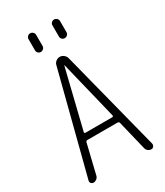

<svg xmlns="http://www.w3.org/2000/svg" viewBox="-228 -1025 955 1114"><g transform="rotate(-30 250.0 -467.5)"><path d="M152.3 -282.2Q151.4 -279.3 153.3 -276.9Q155.3 -274.4 158.2 -274.4H339.8Q342.8 -274.4 344.2 -276.9Q345.7 -279.3 345.7 -282.2L250 -673.8Q250 -674.8 249 -674.8Q248 -674.8 248 -673.8ZM55.7 0Q45.9 0 39.6 -7.3Q33.2 -14.6 36.1 -25.4L209 -698.2Q211.9 -711.9 223.6 -721.2Q235.4 -730.5 249.5 -730.5Q263.7 -730.5 275.4 -721.2Q287.1 -711.9 291 -698.2L462.9 -26.4Q464.8 -16.6 459 -8.3Q453.1 0 443.4 0Q431.6 0 421.9 -7.3Q412.1 -14.6 409.2 -26.4L361.3 -223.6Q359.4 -231.4 349.6 -232.4H148.4Q138.7 -232.4 136.7 -223.6L88.9 -25.4Q85.9 -14.6 76.2 -7.3Q66.4 0 55.7 0ZM304.7 -910.2Q304.7 -919.9 312 -927.2Q319.3 -934.6 329.6 -934.6Q339.8 -934.6 347.7 -927.2Q355.5 -919.9 355.5 -910.2V-835Q355.5 -824.2 347.7 -816.9Q339.8 -809.6 329.6 -809.6Q319.3 -809.6 312 -816.9Q304.7 -824.2 304.7 -835ZM144.5 -910.2Q144.5 -919.9 151.9 -927.2Q159.2 -934.6 169.4 -934.6Q179.7 -934.6 187.5 -927.2Q195.3 -919.9 195.3 -910.2V-835Q195.3 -824.2 187.5 -816.9Q179.7 -809.6 169.4 -809.6Q159.2 -809.6 151.9 -816.9Q144.5 -824.2 144.5 -835Z"/></g></svg>

Font: Rounded-X Mgen+ 1mn light
Style: Regular
Weight: 200
Designer: [Source Han Sans]
Ryoko NISHIZUKA  (kana & ideographs); Paul D. Hunt (Latin, Greek & Cyrillic); Wenlong ZHANG  (bopomofo
Version: Version 1.059.20150602